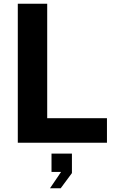

<svg xmlns="http://www.w3.org/2000/svg" viewBox="-20 -762 610 1025"><path d="M75 0H551V-131H232V-742H75ZM304 243 364 162V58H255V156H306L247 243Z"/></svg>

Font: Cheyenne Sans
Style: Bold
Weight: 700
Designer: The Public Sans project authors (U.S. Web Design System), Libre Franklin designed by Pablo Impallari and Rodrigo Fuenzal
Foundry: The Cheyenne Sans Project Authors
Version: Version 2.007